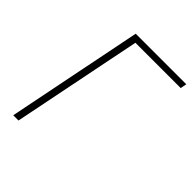

<svg xmlns="http://www.w3.org/2000/svg" viewBox="-197 -814 929 929"><g transform="rotate(45 268.0 -349.0)"><path d="M190 -698H536L530 -666H220L86 0H50Z"/></g></svg>

Font: IBM Plex Sans ExtLt
Style: Italic
Weight: 200
Italic angle: -11°
Designer: Mike Abbink, Paul van der Laan, Pieter van Rosmalen
Foundry: Bold Monday
Version: Version 3.005